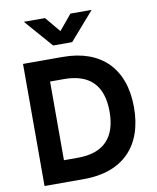

<svg xmlns="http://www.w3.org/2000/svg" viewBox="-101 -1038 913 1115"><g transform="rotate(-10 355.5 -480.0)"><path d="M117 -960 261 -795H373L517 -960H392L317 -870L242 -960ZM304 0C531 0 661 -131 661 -360C661 -589 531 -720 304 -720H70V0ZM207 -592H289C440.5 -592 517 -514.5 517 -360C517 -206 440 -128 289 -128H207Z"/></g></svg>

Font: Vela Sans ExtBd
Style: Regular
Weight: 800
Designer: Principal design: Mikhail Sharanda - project Manrope.
Design modification: Ravid Balaliev
Foundry: Mikhail Sharanda
Version: Version 1.001